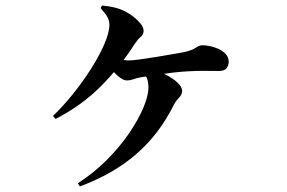

<svg xmlns="http://www.w3.org/2000/svg" viewBox="-20 -616 1040 696"><path d="M172.1 -195.6Q206.4 -228.5 242.6 -273Q278.7 -317.5 309 -365Q339.3 -412.4 358 -455.4Q376.6 -498.4 376.6 -526.8Q376.6 -540.5 369.9 -553.1Q363.3 -565.7 344.8 -586.7L349.6 -596Q374.6 -593.8 395.6 -588.7Q416.6 -583.6 434.4 -574.2Q449 -567 464.1 -555.1Q479.2 -543.2 489.9 -529.9Q500.5 -516.7 500.5 -504.6Q500.5 -490.9 490.4 -482.6Q480.2 -474.4 468.3 -456.8Q414.5 -372.3 344.9 -302.6Q275.3 -232.9 181.4 -184.8ZM386.3 -411.2Q397 -406.1 414.6 -401.5Q432.2 -396.9 446.4 -396.9Q459 -396.9 486 -400.6Q513 -404.2 544.9 -409.3Q576.8 -414.5 604.8 -419.5Q632.8 -424.5 647.3 -427.2Q675.5 -433.1 688.8 -442.5Q702.2 -451.9 712.9 -451.9Q732.5 -451.9 754.7 -445.2Q777 -438.5 793.1 -425.2Q809.1 -411.8 809.1 -392.6Q809.1 -379.7 801.7 -369.2Q794.3 -358.7 772.1 -358.7Q749.5 -358.7 720.1 -359.1Q690.7 -359.5 661.8 -357.5Q638.1 -356.5 604.7 -352.5Q571.4 -348.5 539.5 -343.7Q507.6 -339 487.7 -335.3Q474 -332.5 462.5 -328.4Q451.1 -324.4 440.1 -324.4Q429.4 -324.4 416 -334Q402.6 -343.6 390.8 -356.7Q378.9 -369.7 370.9 -378.9ZM269.5 59.8 262.1 48.4Q320.7 10.7 368 -37.1Q415.4 -84.8 448.7 -134Q482.1 -183.2 500.1 -226.5Q518.1 -269.7 518.1 -297.7Q518.1 -316.3 513.8 -329.4Q509.6 -342.6 498.5 -349.6L513.9 -369.3Q548.1 -361.7 577 -347.4Q605.8 -333.2 623 -316.9Q640.2 -300.5 640.2 -287.4Q640.2 -273 629.1 -261.9Q618 -250.8 610.8 -237.3Q557.6 -129.6 473.7 -57.2Q389.8 15.3 269.5 59.8Z"/></svg>

Font: Source Han Serif JP VF
Style: Regular
Weight: 250
Designer: Ryoko NISHIZUKA 西塚涼子 (kana & ideographs); Frank Grießhammer (Latin, Greek & Cyrillic); Wenlong ZHANG 张文龙 (bopomofo); San
Foundry: Adobe
Version: Version 2.001;hotconv 1.1.0;makeotfexe 2.6.0